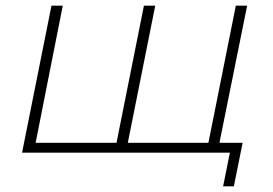

<svg xmlns="http://www.w3.org/2000/svg" viewBox="-20 -540 967 679"><path d="M58 0 162 -520H202L106 -35H392L489 -520H529L432 -35H717L814 -520H854L749 0ZM769 119 793 0H705L713 -35H838L807 119Z"/></svg>

Font: Argentum Sans ExtraLight
Style: Italic
Weight: 200
Italic angle: -11°
Designer: Julieta Ulanovsky (font), Cristiano Sobral (main changes and remaster)
Foundry: Julieta Ulanovsky (font), Cristiano Sobral (main changes and remaster)
Version: Version 2.007;June 15, 2022;FontCreator 14.0.0.2814 64-bit; 